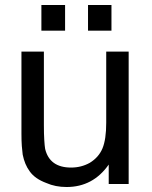

<svg xmlns="http://www.w3.org/2000/svg" viewBox="-20 -738 609 770"><path d="M146 -615V-718H241V-615ZM333 -615V-718H427V-615ZM416 0V-78Q353 12 247 12Q202 12 166 -4Q120 -21 99 -51Q79 -78 71 -118Q69 -132 67.5 -152.5Q66 -173 66 -202V-531H156V-236Q156 -201 157.5 -177Q159 -153 161 -141Q179 -66 265 -66Q306 -66 340 -85Q376 -107 391 -143Q406 -179 406 -246V-531H496V0Z"/></svg>

Font: MongolianScript
Style: Regular
Weight: 400
Designer: Bolorsoft LLC, NUM
Foundry: Bolorsoft LLC
Version: Version 3.2